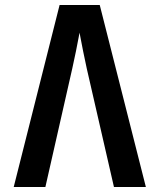

<svg xmlns="http://www.w3.org/2000/svg" viewBox="-20 -750 640 770"><path d="M35 0 219 -730H380L565 0H437L328 -475Q320 -511 313.5 -544Q307 -577 303 -598Q299 -619 299 -619Q299 -619 295 -598Q291 -577 284.5 -544Q278 -511 270 -476L162 0Z"/></svg>

Font: JetBrains Mono NL
Style: Bold
Weight: 700
Monospace: yes
Designer: Philipp Nurullin, Konstantin Bulenkov
Foundry: JetBrains
Version: Version 2.305; ttfautohint (v1.8.4.7-5d5b)